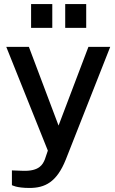

<svg xmlns="http://www.w3.org/2000/svg" viewBox="-20 -762 569 951"><path d="M126 169C202 169 261 141 306 28L526 -530H418L270 -140L123 -530H11L217 -16L202 28C192 52 175 87 93 84L39 82V155C39 155 61 169 126 169ZM134 -742V-624H239V-742ZM303 -742V-624H407V-742Z"/></svg>

Font: Cheyenne Sans Medium
Style: Regular
Weight: 500
Designer: The Public Sans project authors (U.S. Web Design System), Libre Franklin designed by Pablo Impallari and Rodrigo Fuenzal
Foundry: The Cheyenne Sans Project Authors
Version: Version 2.007